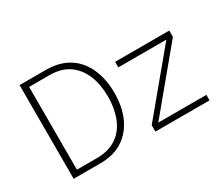

<svg xmlns="http://www.w3.org/2000/svg" viewBox="-119 -913 1325 1168"><g transform="rotate(-30 543.5 -329.0)"><path d="M1017.6 -451.2 680.2 -44.9V0H1060.5V-38.6H722.7L1060.5 -445.8V-490.2H680.2V-451.2ZM582.5 -328.6C582.5 -392.6 571.8 -449.2 549.8 -499C506.3 -598.1 419.9 -658.2 292.5 -658.2H106V0H292.5C356.4 0 409.7 -14.2 452.6 -42.5C538.6 -99.1 582.5 -201.2 582.5 -328.6ZM537.1 -328.6C537.1 -273.4 528.3 -224.1 511.2 -180.7C476.1 -92.8 404.3 -38.1 292.5 -38.1H150.9V-619.6H292.5C348.6 -619.6 394.5 -606.9 430.7 -581.5C502.9 -530.3 537.1 -439.5 537.1 -328.6Z"/></g></svg>

Font: Estedad ExtraLight
Style: Regular
Weight: 200
Designer: Amin Abedi
Version: Version 7.3